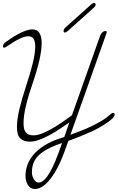

<svg xmlns="http://www.w3.org/2000/svg" viewBox="-20 -924 785 1281"><path d="M649 -688Q653 -699 662.5 -708Q672 -717 685 -717Q692 -717 692 -710Q692 -707 690 -701L450 -25Q483 -37 520.5 -51.5Q558 -66 594 -83.5Q630 -101 661.5 -120Q693 -139 714 -159Q726 -171 735 -171Q745 -171 745 -160Q745 -149 730 -134Q715 -119 692 -103.5Q669 -88 642.5 -73Q616 -58 594 -48Q552 -29 512.5 -13Q473 3 436 16L410 88Q385 157 358.5 204.5Q332 252 306.5 281.5Q281 311 257 324Q233 337 213 337Q183 337 166.5 310.5Q150 284 150 249Q150 215 162 179Q174 143 202 109.5Q230 76 275.5 47Q321 18 387 -3Q392 -4 397.5 -6Q403 -8 409 -10L443 -108L437 -103Q410 -85 377.5 -63Q345 -41 310.5 -22.5Q276 -4 242.5 8.5Q209 21 180 21Q137 21 115 -1Q93 -23 93 -77Q93 -128 110 -198Q127 -268 155 -353Q182 -434 198.5 -501.5Q215 -569 215 -614Q215 -646 204.5 -664Q194 -682 168 -682Q145 -682 110.5 -665.5Q76 -649 25 -614Q14 -606 7 -606Q0 -606 0 -616Q0 -631 19 -644Q80 -688 123.5 -708Q167 -728 196 -728Q228 -728 243 -704Q258 -680 258 -637Q258 -589 242 -519.5Q226 -450 197 -366Q169 -285 153 -218Q137 -151 137 -103Q137 -57 153.5 -39Q170 -21 204 -21Q232 -21 268 -36.5Q304 -52 339.5 -73Q375 -94 407 -117Q439 -140 460 -155ZM369 100 394 30Q335 50 296.5 71Q258 92 235 115.5Q212 139 202.5 166Q193 193 193 225Q193 251 206 272.5Q219 294 240 294Q252 294 266 284Q280 274 296.5 251Q313 228 331 191Q349 154 369 100ZM588 -894Q599 -904 608 -904Q613 -904 615.5 -900.5Q618 -897 618 -892Q618 -883 603 -870L433 -718Q420 -707 413 -707Q404 -707 404 -718Q404 -729 418 -742Z"/></svg>

Font: Discipuli Britannica
Style: Regular
Weight: 400
Designer: Peter Wiegel
Foundry: Peter Wiegel
Version: Version 0.001 2009